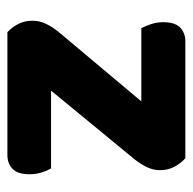

<svg xmlns="http://www.w3.org/2000/svg" viewBox="-21 -500 521 519"><g transform="rotate(90 239.5 -240.5)"><path d="M67 0Q53 -13 44.5 -30Q36 -47 36 -68Q36 -87 44.5 -104.5Q53 -122 66 -138L254 -362H56Q51 -372 45.5 -387.5Q40 -403 40 -421Q40 -453 54.5 -467Q69 -481 92 -481H408Q422 -468 431 -451Q440 -434 440 -412Q440 -394 431.5 -376.5Q423 -359 410 -343L225 -118H435Q441 -109 446 -93Q451 -77 451 -60Q451 -28 436.5 -14Q422 0 399 0H67Z"/></g></svg>

Font: Baloo 2
Style: Bold
Weight: 700
Designer: Sarang Kulkarni and Ek Type
Foundry: Ek Type
Version: Version 1.640;hotconv 1.0.111;makeotfexe 2.5.65597; ttfautoh